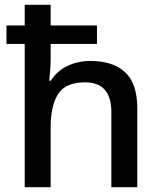

<svg xmlns="http://www.w3.org/2000/svg" viewBox="-20 -780 671 800"><path d="M191 -760V-674H384V-597H191V-536Q191 -510 189 -485Q187 -460 185 -444H192Q218 -485 261.5 -505.5Q305 -526 357 -526Q451 -526 501.5 -479Q552 -432 552 -328V0H444V-312Q444 -437 335 -437Q253 -437 222 -388Q191 -339 191 -248V0H83V-597H7V-674H83V-760Z"/></svg>

Font: Noto Sans Nag Mundari Medium
Style: Regular
Weight: 500
Version: Version 1.000